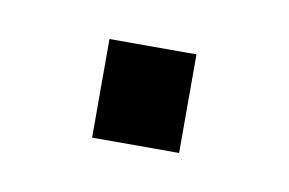

<svg xmlns="http://www.w3.org/2000/svg" viewBox="-29 -124 245 163"><g transform="rotate(10 93.5 -42.5)"><path d="M56 0V-85H131V0Z"/></g></svg>

Font: Saira Condensed
Style: Regular
Weight: 400
Width: 3
Designer: Hector Gatti with collaboration of the Omnibus-Type team
Foundry: Omnibus-Type
Version: Version 1.101